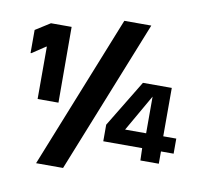

<svg xmlns="http://www.w3.org/2000/svg" viewBox="-88 -819 1093 1016"><g transform="rotate(10 459.0 -310.5)"><path d="M499 -722H644L315 101H170ZM40 -468V-592L119 -642H230L231 -235H119V-516H116L44 -468ZM500 -164 653 -416H808V-156H878V-75H810V-9H711L709 -75H500ZM716 -156V-353L603 -156Z"/></g></svg>

Font: Bakbak One
Style: Regular
Weight: 400
Designer: Saumya Kishore and Sanchit Sawaria
Foundry: A Good Feeling
Version: Version 1.003; ttfautohint (v1.8.3)